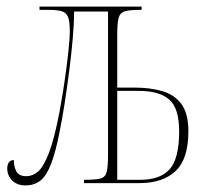

<svg xmlns="http://www.w3.org/2000/svg" viewBox="-20 -556 641 583"><path d="M57 7Q32 7 17 -8Q2 -23 2 -45Q2 -56 7 -63Q12 -70 22 -70Q22 -49 30 -35Q38 -21 60 -21Q79 -21 95.5 -35Q112 -49 128.5 -91.5Q145 -134 161 -218Q165 -239 170.5 -273Q176 -307 181 -344.5Q186 -382 189 -413.5Q192 -445 192 -460Q192 -491 186.5 -504.5Q181 -518 167 -522Q153 -526 128 -526H100V-536H410V-526H403Q373 -526 358.5 -521.5Q344 -517 340 -501Q336 -485 336 -450V-290H389Q435 -290 472 -279.5Q509 -269 530.5 -240.5Q552 -212 552 -157Q552 -73 513 -36.5Q474 0 404 0H235V-10H237Q270 -10 285 -14Q300 -18 304 -34Q308 -50 308 -86V-521H205Q205 -486 201 -440Q197 -394 190.5 -343Q184 -292 176.5 -243.5Q169 -195 161 -156Q149 -94 135 -58Q121 -22 102.5 -7.5Q84 7 57 7ZM405 -10Q467 -10 495.5 -42.5Q524 -75 524 -157Q524 -228 493.5 -254Q463 -280 402 -280H336V-10Z"/></svg>

Font: Noto Serif Display ExtraCondensed Thin
Style: Regular
Weight: 100
Width: 2
Designer: Monotype Design Team
Foundry: Monotype Imaging Inc.
Version: Version 2.009